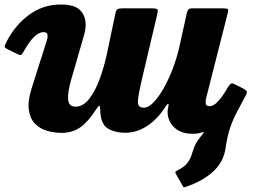

<svg xmlns="http://www.w3.org/2000/svg" viewBox="-25 -556 1121 828"><path d="M3.5 -376.5Q40.5 -448.5 101 -492.5Q161.5 -536.5 237 -536.5Q297 -536.5 320.8 -511.8Q344.5 -487 344.5 -449Q344.5 -437.5 342.2 -425.2Q340 -413 337 -403L281.5 -211Q266.5 -159 268.8 -127.5Q271 -96 300.5 -96Q332.5 -96 358.5 -128.2Q384.5 -160.5 404.2 -213.5Q424 -266.5 437 -328.5L472.5 -497.5Q475.5 -512 481 -516Q486.5 -520 503.5 -520H629Q652 -520 654.5 -514.5Q657 -509 652 -489.5L584.5 -203.5Q572.5 -152 569.8 -121.8Q567 -91.5 595 -91.5Q614.5 -91.5 636.8 -114.2Q659 -137 680.8 -175.2Q702.5 -213.5 720.5 -261Q738.5 -308.5 749.5 -358.5L779.5 -494.5Q782 -506 785.8 -513Q789.5 -520 804 -520H933.5Q951.5 -520 956.2 -517.5Q961 -515 957.5 -501L864 -133Q861 -121.5 862.2 -109.8Q863.5 -98 878.5 -98Q896.5 -98 916 -119.5Q935.5 -141 957.5 -179Q963.5 -189.5 969 -194.2Q974.5 -199 985.5 -193.5L1020.5 -176Q1033 -169.5 1037.8 -164.2Q1042.5 -159 1035.5 -146Q1015.5 -107 998.5 -76Q981.5 -45 968.5 -8.2Q955.5 28.5 947.5 84Q939 143 894 184Q849 225 778.5 249Q770 252 767.8 251.5Q765.5 251 761.5 243.5L733 193Q729.5 185.5 732.2 183.8Q735 182 741.5 178.5Q772.5 162.5 785.2 144Q798 125.5 803.5 105Q811.5 78.5 818.8 64.8Q826 51 840.5 33Q843 30 845.2 27.2Q847.5 24.5 849.5 21.5Q854.5 14.5 854.5 13.5Q854.5 12.5 845.5 15Q829 21 806 21Q753.5 21 724.5 -8.5Q695.5 -38 698 -80.5L702 -102.5Q702.5 -110 698 -107Q693.5 -104 688.5 -96Q654.5 -42 609.5 -12.8Q564.5 16.5 516 16.5Q469 16.5 438.5 -3Q408 -22.5 407 -85Q406.5 -104.5 400.8 -98.5Q395 -92.5 388 -82Q356 -32 322 -7.5Q288 17 240 17Q210 17 179.5 8.5Q149 0 127.2 -21.2Q105.5 -42.5 99.5 -80.8Q93.5 -119 112.5 -178.5L176.5 -380Q180.5 -393.5 180.5 -400.5Q180.5 -417.5 163 -417.5Q123.5 -417.5 77.5 -334.5Q69.5 -320.5 65 -319Q60.5 -317.5 46.5 -324.5L9 -343Q-6 -350.5 -5 -356.2Q-4 -362 3.5 -376.5Z"/></svg>

Font: Besley* Heavy
Style: Italic
Weight: 800
Italic angle: -13°
Designer: Owen Earl
Foundry: indestructible type*
Version: Version 3.000; ttfautohint (v1.8.3)